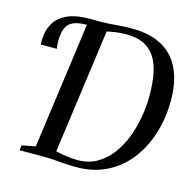

<svg xmlns="http://www.w3.org/2000/svg" viewBox="-110 -862 990 983"><g transform="rotate(15 385.5 -371.0)"><path d="M377.5 8.5Q345.5 8.5 318 6.5Q290.5 4.5 263.2 2.2Q236 0 204 0H75.5L79 -26.5L151 -41L242.5 -709.5L232 -726L247 -743H316Q355 -744 393.5 -747.5Q432 -751 469.5 -751Q547.5 -751 602.5 -728.8Q657.5 -706.5 692 -665.8Q726.5 -625 742.5 -569.5Q758.5 -514 758.5 -448Q758.5 -354.5 733 -272Q707.5 -189.5 658.8 -126.2Q610 -63 539.2 -27.2Q468.5 8.5 377.5 8.5ZM375.5 -28Q431 -28 474.8 -52.2Q518.5 -76.5 550.8 -118.2Q583 -160 604.2 -213.2Q625.5 -266.5 635.8 -325.5Q646 -384.5 646 -442.5Q646 -511 635.2 -562Q624.5 -613 601.2 -647Q578 -681 540.5 -698Q503 -715 449 -715Q425.5 -715 398.8 -711.5Q372 -708 349 -702.5L258.5 -43.5Q287.5 -36.5 317.2 -32.2Q347 -28 375.5 -28ZM41 -551Q40.5 -555.5 40.2 -560.5Q40 -565.5 40 -571.5Q40 -622 61 -660.5Q82 -699 127.8 -721Q173.5 -743 247 -743L242 -709.5Q197.5 -709.5 171 -697.8Q144.5 -686 133.2 -659.8Q122 -633.5 122 -590.5Q122 -579 122.8 -570Q123.5 -561 125.5 -551Z"/></g></svg>

Font: Merriweather 96pt
Style: Italic
Weight: 400
Italic angle: -7.8°
Version: Version 2.101